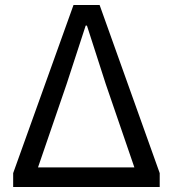

<svg xmlns="http://www.w3.org/2000/svg" viewBox="-20 -753 696 773"><path d="M33 0H623V-56L381 -733H276L33 -56ZM133 -79 248 -414 325 -650H330L406 -414L521 -79Z"/></svg>

Font: Noto Sans CJK HK
Style: Regular
Weight: 400
Designer: Ryoko NISHIZUKA 西塚涼子 (kana, bopomofo & ideographs); Paul D. Hunt (Latin, Greek & Cyrillic); Sandoll Communications 산돌커뮤니
Foundry: Adobe
Version: Version 2.004;hotconv 1.0.118;makeotfexe 2.5.65603